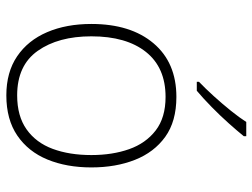

<svg xmlns="http://www.w3.org/2000/svg" viewBox="-118 -688 816 621"><g transform="rotate(90 290.5 -378.0)"><path d="M522 -265Q522 -185 496.5 -123Q471 -61 419 -25.5Q367 10 289 10Q214 10 162.5 -25Q111 -60 84.5 -122Q58 -184 58 -265Q58 -392 120.5 -466Q183 -540 294 -540Q373 -540 423 -504Q473 -468 497.5 -406Q522 -344 522 -265ZM98 -265Q98 -158 145 -91.5Q192 -25 289 -25Q356 -25 399 -55.5Q442 -86 462 -140Q482 -194 482 -265Q482 -333 463 -387Q444 -441 402.5 -473Q361 -505 294 -505Q199 -505 148.5 -441.5Q98 -378 98 -265ZM421 -758Q404 -737 379.5 -709.5Q355 -682 327 -654.5Q299 -627 274 -606H245V-613Q266 -633 291 -660.5Q316 -688 338.5 -716Q361 -744 375 -766H421Z"/></g></svg>

Font: Noto Sans Khmer UI ExtraLight
Style: Regular
Weight: 200
Designer: Danh Hong and the Monotype Design Team
Foundry: Monotype Imaging Inc.
Version: Version 2.002; ttfautohint (v1.8.4.7-5d5b)